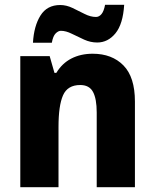

<svg xmlns="http://www.w3.org/2000/svg" viewBox="-20 -784 648 804"><path d="M368 -559Q449 -559 497 -510Q545 -461 545 -359V0H385V-313Q385 -370 369.5 -399Q354 -428 316 -428Q263 -428 244 -385Q225 -342 225 -253V0H65V-549H188L208 -479H216Q240 -519 279 -539Q318 -559 368 -559ZM118 -605Q122 -675 149.5 -719Q177 -763 232 -763Q258 -763 284 -750.5Q310 -738 334.5 -725.5Q359 -713 382 -713Q395 -713 405 -725Q415 -737 420 -764H500Q495 -683 463.5 -644.5Q432 -606 387 -606Q359 -606 332.5 -618Q306 -630 281 -642.5Q256 -655 235 -655Q224 -655 213 -644Q202 -633 197 -605Z"/></svg>

Font: Noto Sans Ethiopic SemiCondensed ExtraBold
Style: Regular
Weight: 800
Width: 4
Designer: Monotype Design Team
Foundry: Monotype Imaging Inc.
Version: Version 2.102; ttfautohint (v1.8.4.7-5d5b)